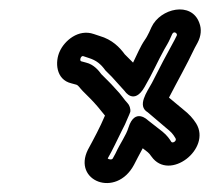

<svg xmlns="http://www.w3.org/2000/svg" viewBox="-20 -571 456 417"><path d="M258 -316C258 -316 263 -327 263 -328C264 -335 261 -343 257 -347C250 -354 243 -366 231 -378C224 -386 219 -391 215 -395L200 -410C195 -417 184 -431 167 -435L156 -438C152 -440 156 -451 161 -449L173 -445C189 -440 199 -432 209 -418L211 -416L223 -404C231 -395 243 -382 251 -373C251 -373 271 -342 294 -382C311 -411 323 -439 337 -464C341 -471 346 -479 349 -486L354 -497C358 -505 366 -498 364 -494L359 -484C343 -455 326 -423 310 -391C299 -371 277 -341 301 -327L341 -293C352 -284 355 -281 361 -271C365 -265 355 -259 352 -263C349 -268 343 -277 333 -285L301 -310C301 -310 273 -338 259 -294C254 -277 241 -260 231 -238L225 -227C223 -223 215 -225 214 -227C225 -246 234 -266 244 -286C249 -295 254 -306 258 -316ZM135 -390 146 -387C151 -385 153 -380 160 -373L176 -357C186 -347 197 -334 208 -320C197 -294 184 -270 171 -246C137 -178 232 -140 271 -213C278 -226 281 -233 290 -249C301 -240 302 -241 309 -231C348 -176 440 -248 406 -303C399 -314 391 -323 377 -334L347 -359C366 -396 384 -427 403 -467L409 -478C417 -493 418 -508 413 -521C396 -569 328 -553 309 -512L304 -501C301 -495 298 -489 295 -485C284 -469 278 -453 269 -435L262 -442L251 -453C240 -468 224 -485 196 -493L184 -497C150 -509 120 -482 110 -460C99 -437 101 -398 135 -390Z"/></svg>

Font: Blanket
Style: OutlineObl
Weight: 400
Foundry: Cannot Into Space Fonts
Version: Version 0.9